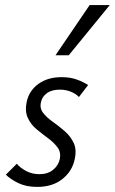

<svg xmlns="http://www.w3.org/2000/svg" viewBox="-20 -726 451 754"><path d="M126 8Q83 8 52 -7Q21 -22 3 -40L46 -83Q59 -67 82.5 -54.5Q106 -42 135 -42Q168 -42 189 -59.5Q210 -77 215 -102Q220 -128 206 -147Q192 -166 169 -183Q146 -200 123.5 -218.5Q101 -237 89 -263.5Q77 -290 85 -327Q95 -371 131.5 -397Q168 -423 222 -423Q256 -423 282 -413.5Q308 -404 326 -392L290 -345Q278 -358 258 -366Q238 -374 215 -374Q183 -374 164 -360Q145 -346 141 -325Q135 -301 149.5 -282.5Q164 -264 187.5 -247.5Q211 -231 234 -211Q257 -191 269.5 -164.5Q282 -138 273 -99Q263 -53 224.5 -22.5Q186 8 126 8ZM198 -509 332 -706H411L250 -509Z"/></svg>

Font: Ysabeau
Style: Italic
Weight: 400
Italic angle: -12°
Designer: Christian Thalmann (Catharsis Fonts)
Version: Version 2.000;gftools[0.9.27.dev2+g8671c4b]